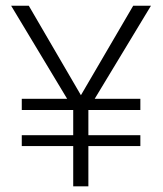

<svg xmlns="http://www.w3.org/2000/svg" viewBox="-20 -660 578 680"><path d="M477.1 -310.1V-270.5H293V-181.2H477.1V-142.6H293V0H239.3V-142.6H57.1V-181.2H239.3V-270.5H57.1V-310.1H217.8L19.5 -639.6H82L266.6 -322.8L451.7 -639.6H514.6L315.4 -310.1Z"/></svg>

Font: Yantramanav Light
Style: Regular
Weight: 300
Version: Version 1.001;PS 1.0;hotconv 1.0.72;makeotf.lib2.5.5900; ttf